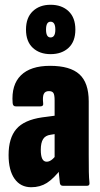

<svg xmlns="http://www.w3.org/2000/svg" viewBox="-20 -779 420 805"><path d="M244 0Q233 0 231 -11Q229 -26 227 -50.5Q225 -75 225 -94L209 -113V-358Q209 -381 204 -389Q199 -397 185 -397Q169 -397 163.5 -385Q158 -373 161 -346Q163 -333 149 -333H46Q34 -333 33 -347Q27 -423 67.5 -463Q108 -503 190 -503Q274 -503 313 -467.5Q352 -432 352 -354V-130Q352 -84 352.5 -58Q353 -32 355 -14Q357 0 345 0ZM111 6Q66 6 41 -29.5Q16 -65 16 -129Q16 -200 48.5 -238Q81 -276 157 -287L218 -295L217 -218L192 -214Q170 -211 160.5 -195.5Q151 -180 151 -151Q151 -126 157 -113.5Q163 -101 176 -101Q188 -101 200.5 -112Q213 -123 228 -147L240 -75Q205 -30 176.5 -12Q148 6 111 6ZM192 -552Q146 -552 117.5 -578.5Q89 -605 89 -655Q89 -705 117.5 -732Q146 -759 192 -759Q239 -759 267.5 -732Q296 -705 296 -655Q296 -605 267.5 -578.5Q239 -552 192 -552ZM192 -622Q212 -622 212 -655Q212 -688 192 -688Q173 -688 173 -655Q173 -622 192 -622Z"/></svg>

Font: Sofia Sans Extra Condensed Black
Style: Regular
Weight: 900
Designer: Botio Nikoltchev, Ani Petrova
Foundry: lettersoup
Version: Version 4.101